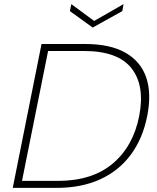

<svg xmlns="http://www.w3.org/2000/svg" viewBox="-20 -914 762 934"><path d="M394 -700Q515 -700 589.5 -658Q664 -616 691 -538Q718 -460 696 -349Q674 -239 616 -161Q558 -83 467 -41.5Q376 0 254 0H42L182 -700ZM261 -34Q428 -34 528 -118Q628 -202 657 -349Q686 -497 620 -581.5Q554 -666 388 -666H214L87 -34ZM581 -894 575 -860 431 -780 320 -860 327 -894 438 -812Z"/></svg>

Font: Albert Sans ExtraLight
Style: Italic
Weight: 250
Italic angle: -11.25°
Designer: Andreas Rasmussen
Foundry: a.Foundry
Version: Version 1.025